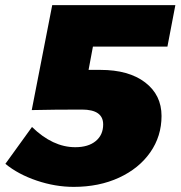

<svg xmlns="http://www.w3.org/2000/svg" viewBox="-20 -721 708 750"><path d="M343 -539 326 -448H372Q483 -448 547 -399Q611 -350 611 -268Q611 -189 567 -126Q523 -63 445 -27Q367 9 268 9Q196 9 123.5 -15.5Q51 -40 1 -81L105 -225Q186 -146 274 -146Q325 -146 354 -170Q383 -194 383 -235Q383 -293 300 -293Q190 -293 104 -291L184 -701H665L634 -539Z"/></svg>

Font: TypoPRO Montserrat
Style: Italic
Weight: 800
Italic angle: -11.3°
Designer: Julieta Ulanovsky
Foundry: Julieta Ulanovsky
Version: Version 6.001